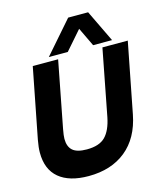

<svg xmlns="http://www.w3.org/2000/svg" viewBox="-130 -991 933 1097"><g transform="rotate(-15 336.5 -442.5)"><path d="M22 -191Q22 -222 30 -265L111 -680H261L185 -287Q178 -250 178 -231Q178 -185 203.5 -162.5Q229 -140 287 -140Q361 -140 396.5 -176Q432 -212 447 -287L523 -680H673L592 -265Q566 -131 479 -60.5Q392 10 258 10Q144 10 83 -41Q22 -92 22 -191ZM378 -895H496L587 -706H475L422 -817L325 -706H213Z"/></g></svg>

Font: Teachers
Style: Bold Italic
Weight: 700
Designer: Alfredo Marco Pradil & Chank Diesel
Version: Version 0.009